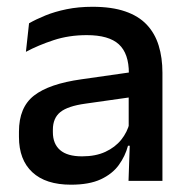

<svg xmlns="http://www.w3.org/2000/svg" viewBox="-20 -520 541 552"><path d="M349.5 0 353.5 -116 350 -131V-285L350.5 -309.5Q350.5 -366 321.8 -392.5Q293 -419 229.5 -419Q178 -419 134 -404.5Q90 -390 54.5 -371L63.5 -453Q83.5 -464.5 110.5 -475.5Q137.5 -486.5 171.5 -493.5Q205.5 -500.5 246 -500.5Q301.5 -500.5 340 -487.2Q378.5 -474 402 -449Q425.5 -424 436.2 -389Q447 -354 447 -311V0ZM184 11Q111.5 11 73 -24.8Q34.5 -60.5 34.5 -126.5V-141.5Q34.5 -211.5 77.8 -245.2Q121 -279 214 -292L361 -313L366.5 -242L225.5 -222Q175 -215 153.5 -197.8Q132 -180.5 132 -147V-140Q132 -106.5 152.8 -88.5Q173.5 -70.5 216 -70.5Q255 -70.5 283 -83.5Q311 -96.5 328.5 -118.2Q346 -140 352.5 -166.5L366 -101H348Q340 -71 321.5 -45.5Q303 -20 269.8 -4.5Q236.5 11 184 11Z"/></svg>

Font: Anek Bangla Medium
Style: Regular
Weight: 500
Designer: Sulekha Rajkumar (Bangla), Yesha Goshar (Latin)
Foundry: Ek Type
Version: Version 1.003